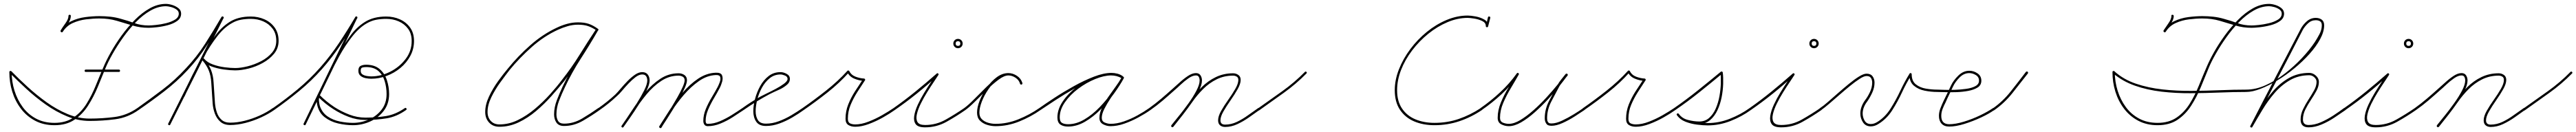

<svg xmlns="http://www.w3.org/2000/svg" viewBox="-20 -638 13242 679"><path d="M338 -562Q344 -562 344 -556Q344 -537 328.5 -514.5Q313 -492 303 -475Q300 -470 295 -473Q289 -476 292 -482Q301 -497 316.5 -518.5Q332 -540 332 -556Q332 -562 338 -562ZM303 -475Q299 -470 294 -473Q289 -477 293 -482Q313 -513 346.5 -529Q380 -545 418.5 -550Q457 -555 491 -555Q519 -555 547 -552Q575 -549 602 -541Q639 -531 671.5 -519Q704 -507 744 -507Q756 -507 781 -509.5Q806 -512 833 -518.5Q860 -525 879.5 -537Q899 -549 899 -568Q899 -581 886.5 -589.5Q874 -598 858.5 -602Q843 -606 833 -606Q793 -606 753.5 -583.5Q714 -561 678.5 -524.5Q643 -488 612.5 -445Q582 -402 558.5 -360.5Q535 -319 522 -287Q503 -240 482 -189.5Q461 -139 432.5 -94.5Q404 -50 362.5 -22Q321 6 260 6Q204 6 160.5 -17Q117 -40 87.5 -79Q58 -118 43 -166.5Q28 -215 28 -267Q28 -273 34 -273Q40 -273 40 -267Q40 -218 54.5 -171.5Q69 -125 96.5 -87.5Q124 -50 165 -28Q206 -6 260 -6Q318 -6 358 -33.5Q398 -61 425 -104.5Q452 -148 472 -197.5Q492 -247 511 -291Q525 -325 549 -368Q573 -411 604.5 -454.5Q636 -498 673 -535.5Q710 -573 750.5 -595.5Q791 -618 833 -618Q847 -618 865 -612.5Q883 -607 897 -596Q911 -585 911 -568Q911 -545 891 -530.5Q871 -516 842.5 -508.5Q814 -501 786.5 -498Q759 -495 744 -495Q700 -495 660.5 -507Q621 -519 580.5 -531Q540 -543 491 -543Q459 -543 422.5 -538.5Q386 -534 354 -519.5Q322 -505 303 -475Q303 -475 303 -475Q303 -475 303 -475ZM30 -263Q26 -267 30 -271Q34 -275 39 -271Q76 -233 122 -191Q168 -149 219.5 -112Q271 -75 327 -51.5Q383 -28 441 -28Q505 -28 568 -36Q631 -44 686 -82Q686 -82 686 -82Q686 -82 686 -82Q690 -85 694 -80Q697 -76 692 -72Q637 -33 572 -24.5Q507 -16 441 -16Q382 -16 325 -39.5Q268 -63 215 -100.5Q162 -138 115.5 -181Q69 -224 30 -263Q30 -263 30 -263Q30 -263 30 -263ZM421 -268Q415 -268 415 -274Q415 -280 421 -280Q463 -280 505.5 -280Q548 -280 591 -280Q591 -280 591 -280Q591 -280 591 -280Q597 -280 597 -274Q597 -268 591 -268Q548 -268 505.5 -268Q463 -268 421 -268Q421 -268 421 -268Q421 -268 421 -268Z M692 -72Q688 -69 684 -74Q681 -78 686 -82Q751 -128 815.5 -177Q880 -226 935 -286Q991 -345 1034.5 -413Q1078 -481 1118 -550Q1118 -550 1118 -550Q1118 -550 1118 -550Q1121 -555 1127 -552Q1132 -549 1129 -544Q1088 -474 1044 -405.5Q1000 -337 944 -277Q889 -218 824 -168Q759 -118 692 -72Q692 -72 692 -72Q692 -72 692 -72ZM1126 -553Q1132 -550 1129 -545Q1061 -408 992.5 -271Q924 -134 855 3Q855 3 855 3Q855 3 855 3Q853 8 847 5Q842 3 845 -3Q913 -139 981.5 -276Q1050 -413 1118 -550Q1121 -555 1126 -553ZM921 -140Q915 -143 918 -148Q943 -200 969 -252Q995 -304 1023 -354Q1052 -406 1084 -451.5Q1116 -497 1160 -525Q1204 -553 1269 -553Q1307 -553 1339.5 -538.5Q1372 -524 1392 -496Q1412 -468 1412 -428Q1412 -390 1389 -362Q1366 -334 1331 -314.5Q1296 -295 1258 -285.5Q1220 -276 1189 -276Q1164 -276 1131 -280.5Q1098 -285 1067.5 -296Q1037 -307 1020 -328Q1016 -332 1021 -336Q1025 -340 1029 -336Q1053 -307 1064.5 -278.5Q1076 -250 1078 -212Q1080 -186 1081.5 -159.5Q1083 -133 1085 -106Q1087 -83 1094.5 -60Q1102 -37 1118.5 -22Q1135 -7 1163 -7Q1199 -7 1238.5 -17Q1278 -27 1315.5 -44Q1353 -61 1382 -82Q1387 -85 1391 -80Q1394 -76 1389 -72Q1359 -51 1320.5 -33.5Q1282 -16 1241 -5.5Q1200 5 1163 5Q1132 5 1113 -11.5Q1094 -28 1084.5 -53.5Q1075 -79 1073 -106Q1071 -132 1069.5 -158.5Q1068 -185 1066 -212Q1064 -248 1053.5 -274.5Q1043 -301 1020 -328Q1016 -332 1021 -336Q1025 -340 1029 -336Q1045 -317 1074 -306.5Q1103 -296 1134.5 -292Q1166 -288 1189 -288Q1217 -288 1253 -297Q1289 -306 1322.5 -323.5Q1356 -341 1378 -367Q1400 -393 1400 -428Q1400 -465 1381.5 -490Q1363 -515 1333.5 -528Q1304 -541 1269 -541Q1243 -541 1218.5 -536.5Q1194 -532 1172 -519Q1132 -497 1096 -450.5Q1060 -404 1029 -347.5Q998 -291 972.5 -236.5Q947 -182 929 -143Q926 -137 921 -140Z M1389 -72Q1385 -69 1381 -74Q1378 -78 1383 -82Q1449 -128 1510.5 -179Q1572 -230 1626 -291Q1678 -350 1722 -416Q1766 -482 1806 -550Q1806 -550 1806 -550Q1806 -550 1806 -550Q1809 -555 1814 -552Q1819 -549 1816 -544Q1776 -475 1732 -409Q1688 -343 1635 -283Q1581 -222 1518.5 -170.5Q1456 -119 1389 -72Q1389 -72 1389 -72Q1389 -72 1389 -72ZM1806 -550Q1808 -555 1814 -553Q1819 -550 1816 -545Q1750 -408 1684 -271Q1618 -134 1551 3Q1549 8 1543 5Q1538 3 1541 -3Q1607 -139 1673 -276Q1739 -413 1806 -550Q1806 -550 1806 -550Q1806 -550 1806 -550ZM1614 -140Q1608 -143 1611 -148Q1636 -200 1662 -252Q1688 -304 1717 -354Q1746 -406 1778.5 -451.5Q1811 -497 1855.5 -525Q1900 -553 1965 -553Q2003 -553 2035.5 -538.5Q2068 -524 2088 -496Q2108 -468 2108 -427Q2108 -386 2089 -350.5Q2070 -315 2038 -288.5Q2006 -262 1967 -247.5Q1928 -233 1888 -233Q1875 -233 1859.5 -236Q1844 -239 1833 -248Q1822 -257 1822 -274Q1822 -293 1833.5 -299Q1845 -305 1862 -305Q1905 -305 1931 -283Q1957 -261 1968.5 -226Q1980 -191 1980 -154Q1980 -104 1952.5 -68Q1925 -32 1882.5 -13Q1840 6 1794 6Q1757 6 1718 -3Q1679 -12 1649 -35Q1619 -58 1610 -100Q1608 -111 1607.5 -124Q1607 -137 1613 -148Q1614 -150 1617 -151Q1620 -151 1622 -150Q1640 -132 1659 -116.5Q1678 -101 1699 -87Q1735 -64 1775.5 -48.5Q1816 -33 1858 -33Q1915 -33 1964 -41Q2013 -49 2061 -82Q2065 -85 2069 -80Q2072 -76 2067 -72Q2019 -38 1968 -29.5Q1917 -21 1858 -21Q1814 -21 1772 -37Q1730 -53 1693 -77Q1671 -91 1651.5 -107Q1632 -123 1614 -141Q1612 -143 1618 -144Q1624 -145 1623 -143Q1618 -132 1619.5 -118Q1621 -104 1624 -93Q1636 -58 1664 -39Q1692 -20 1727 -13Q1762 -6 1794 -6Q1837 -6 1876.5 -23.5Q1916 -41 1941.5 -74Q1967 -107 1967 -154Q1967 -188 1957.5 -220Q1948 -252 1925 -272.5Q1902 -293 1862 -293Q1850 -293 1842 -290.5Q1834 -288 1834 -274Q1834 -261 1843.5 -255Q1853 -249 1866 -247Q1879 -245 1888 -245Q1938 -245 1985.5 -269Q2033 -293 2064.5 -334Q2096 -375 2096 -427Q2096 -465 2077.5 -490Q2059 -515 2029.5 -528Q2000 -541 1965 -541Q1939 -541 1914.5 -536.5Q1890 -532 1867 -519Q1827 -497 1790.5 -450.5Q1754 -404 1723 -347.5Q1692 -291 1666.5 -236.5Q1641 -182 1622 -143Q1619 -137 1614 -140Z M3055 -482Q3051 -477 3047 -481Q3023 -497 3002 -504Q2981 -511 2951 -511Q2924 -511 2898 -503.5Q2872 -496 2848 -485Q2776 -452 2713 -396Q2650 -340 2600 -279Q2579 -252 2552 -215Q2525 -178 2505.5 -138Q2486 -98 2486 -62Q2486 -34 2502.5 -16Q2519 2 2547 2Q2596 2 2642 -20.5Q2688 -43 2730 -78.5Q2772 -114 2807.5 -153.5Q2843 -193 2870 -229Q2918 -290 2959 -356Q3000 -422 3043 -487Q3046 -492 3051 -488Q3056 -485 3053 -480Q3010 -415 2969 -349Q2928 -283 2880 -221Q2851 -185 2814.5 -144Q2778 -103 2735.5 -67Q2693 -31 2645.5 -8.5Q2598 14 2547 14Q2514 14 2494 -7.5Q2474 -29 2474 -62Q2474 -100 2493.5 -141.5Q2513 -183 2540.5 -221Q2568 -259 2591 -286Q2642 -349 2706 -405.5Q2770 -462 2843 -496Q2868 -508 2895.5 -515.5Q2923 -523 2951 -523Q2983 -523 3005.5 -515.5Q3028 -508 3053 -490Q3058 -487 3055 -482ZM3051 -489Q3056 -486 3053 -480Q3011 -407 2965 -336Q2919 -265 2883 -188Q2868 -157 2854 -121Q2840 -85 2840 -50Q2840 -30 2848.5 -16Q2857 -2 2879 -2Q2928 -2 2972.5 -28.5Q3017 -55 3055 -82Q3055 -82 3055 -82Q3055 -82 3055 -82Q3060 -85 3064 -80Q3067 -76 3062 -72Q3023 -44 2976.5 -17Q2930 10 2879 10Q2852 10 2840 -7.5Q2828 -25 2828 -50Q2828 -86 2842.5 -123.5Q2857 -161 2872 -193Q2909 -271 2955 -342Q3001 -413 3043 -486Q3046 -492 3051 -489Z M3062 -72Q3058 -69 3054 -74Q3051 -78 3056 -82Q3103 -115 3143 -152Q3155 -164 3171 -183Q3187 -202 3205.5 -221Q3224 -240 3243.5 -253.5Q3263 -267 3281 -267Q3300 -267 3309.5 -254.5Q3319 -242 3319 -224Q3319 -204 3303 -171Q3287 -138 3264 -101.5Q3241 -65 3219 -33.5Q3197 -2 3185 15Q3181 20 3177 17Q3172 13 3175 9Q3187 -8 3208.5 -39Q3230 -70 3252.5 -105.5Q3275 -141 3291 -173Q3307 -205 3307 -224Q3307 -237 3301 -246Q3295 -255 3281 -255Q3265 -255 3247 -241.5Q3229 -228 3211 -209Q3193 -190 3177.5 -171.5Q3162 -153 3151 -144Q3110 -105 3062 -72Q3062 -72 3062 -72Q3062 -72 3062 -72ZM3177 17Q3172 13 3175 9Q3201 -28 3231 -74Q3261 -120 3296.5 -162.5Q3332 -205 3374.5 -233Q3417 -261 3468 -261Q3485 -261 3498 -252Q3511 -243 3511 -225Q3511 -212 3500.5 -187.5Q3490 -163 3473.5 -133.5Q3457 -104 3438.5 -74.5Q3420 -45 3404.5 -20.5Q3389 4 3380 17Q3377 22 3372 19Q3367 16 3370 11Q3378 -2 3393.5 -25.5Q3409 -49 3427 -78.5Q3445 -108 3461.5 -137Q3478 -166 3488.5 -189.5Q3499 -213 3499 -225Q3499 -238 3489 -243.5Q3479 -249 3468 -249Q3420 -249 3378.5 -221.5Q3337 -194 3302.5 -152Q3268 -110 3239 -65Q3210 -20 3185 15Q3181 20 3177 17ZM3372 20Q3366 17 3369 11Q3391 -24 3421 -70.5Q3451 -117 3488 -160.5Q3525 -204 3568 -233Q3611 -262 3659 -264Q3685 -265 3691 -251Q3697 -237 3692 -218.5Q3687 -200 3679 -185Q3666 -160 3649 -131.5Q3632 -103 3619.5 -73.5Q3607 -44 3607 -16Q3607 -10 3609 -5.5Q3611 -1 3618 -1Q3649 -1 3680.5 -14.5Q3712 -28 3741.5 -46.5Q3771 -65 3796 -82Q3801 -85 3804 -80Q3807 -75 3802 -72Q3777 -55 3746.5 -35.5Q3716 -16 3683 -2.5Q3650 11 3618 11Q3606 11 3600.5 3Q3595 -5 3595 -16Q3595 -46 3607.5 -76.5Q3620 -107 3637.5 -136Q3655 -165 3669 -191Q3674 -201 3679.5 -215.5Q3685 -230 3682 -241.5Q3679 -253 3659 -252Q3614 -250 3572.5 -221Q3531 -192 3494.5 -149.5Q3458 -107 3429 -61.5Q3400 -16 3380 18Q3377 23 3372 20Z M3794 -74Q3791 -78 3796 -82Q3818 -98 3841.5 -113Q3865 -128 3890 -142Q3899 -147 3921 -157.5Q3943 -168 3967.5 -181Q3992 -194 4010 -207.5Q4028 -221 4028 -232Q4028 -244 4014.5 -249.5Q4001 -255 3992 -255Q3960 -255 3936 -235.5Q3912 -216 3896 -186.5Q3880 -157 3872 -124.5Q3864 -92 3864 -66Q3864 -39 3875.5 -20.5Q3887 -2 3917 -2Q3950 -2 3983.5 -14.5Q4017 -27 4048 -45.5Q4079 -64 4105 -82Q4105 -82 4105 -82Q4105 -82 4105 -82Q4109 -85 4113 -80Q4116 -76 4111 -72Q4085 -53 4052.5 -34Q4020 -15 3985.5 -2.5Q3951 10 3917 10Q3882 10 3867 -12Q3852 -34 3852 -66Q3852 -95 3861 -129.5Q3870 -164 3887.5 -195.5Q3905 -227 3931 -247Q3957 -267 3992 -267Q4007 -267 4023.5 -258Q4040 -249 4040 -232Q4040 -215 4026 -203Q4008 -187 3983 -176Q3958 -165 3936 -154Q3902 -136 3868.5 -115.5Q3835 -95 3802 -72Q3798 -69 3794 -74Z M4103 -74Q4100 -79 4105 -82Q4164 -123 4225.5 -171.5Q4287 -220 4336 -274Q4337 -276 4341 -275Q4344 -275 4345 -273Q4355 -252 4377.5 -243.5Q4400 -235 4421 -234Q4424 -234 4426 -231Q4428 -227 4426 -225Q4406 -195 4386 -163.5Q4366 -132 4352 -98.5Q4338 -65 4338 -27Q4338 -9 4349 -3.5Q4360 2 4376 2Q4407 2 4443.5 -12Q4480 -26 4514 -45.5Q4548 -65 4573 -82Q4577 -85 4581 -80Q4584 -76 4579 -72Q4554 -54 4518.5 -34Q4483 -14 4445.5 0Q4408 14 4376 14Q4355 14 4340.5 5Q4326 -4 4326 -27Q4326 -66 4340 -101Q4354 -136 4374.5 -168Q4395 -200 4416 -231Q4418 -234 4421 -228Q4424 -222 4421 -222Q4396 -223 4371 -233.5Q4346 -244 4335 -267Q4333 -270 4340 -269Q4346 -268 4344 -266Q4295 -211 4233.5 -162.5Q4172 -114 4111 -72Q4106 -69 4103 -74Z M4579 -72Q4574 -69 4571 -74Q4568 -79 4573 -82Q4630 -122 4686 -167.5Q4742 -213 4794 -259Q4798 -263 4802 -260Q4806 -256 4803 -252Q4795 -239 4779 -215.5Q4763 -192 4745 -163Q4727 -134 4712.5 -104.5Q4698 -75 4692.5 -50Q4687 -25 4696 -10Q4705 5 4735 5Q4792 5 4841.5 -23Q4891 -51 4936 -82Q4936 -82 4936 -82Q4936 -82 4936 -82Q4940 -85 4944 -80Q4947 -76 4942 -72Q4896 -40 4845 -11.5Q4794 17 4735 17Q4699 17 4687 1Q4675 -15 4679 -41.5Q4683 -68 4697.5 -99.5Q4712 -131 4731 -162Q4750 -193 4767 -218.5Q4784 -244 4793 -258Q4796 -263 4801 -258Q4806 -254 4802 -251Q4750 -203 4693.5 -157.5Q4637 -112 4579 -72Q4579 -72 4579 -72Q4579 -72 4579 -72ZM4916 -414Q4916 -426 4904 -426Q4892 -426 4892 -414Q4892 -402 4904 -402Q4916 -402 4916 -414ZM4880 -414Q4880 -424 4887 -431Q4894 -438 4904 -438Q4914 -438 4921 -431Q4928 -424 4928 -414Q4928 -404 4921 -397Q4914 -390 4904 -390Q4894 -390 4887 -397Q4880 -404 4880 -414Z M4934 -74Q4931 -78 4936 -82Q4958 -98 4987 -127.5Q5016 -157 5047.5 -188Q5079 -219 5108.5 -240.5Q5138 -262 5163 -262Q5186 -262 5207 -247.5Q5228 -233 5235 -211Q5235 -211 5235 -211Q5235 -211 5235 -211Q5236 -205 5231 -203Q5225 -202 5223 -207Q5218 -226 5200 -238Q5182 -250 5163 -250Q5142 -250 5113 -228.5Q5084 -207 5052.5 -176Q5021 -145 4992 -116Q4963 -87 4942 -72Q4938 -69 4934 -74ZM5235 -211Q5236 -205 5231 -203Q5225 -202 5223 -207Q5218 -226 5200 -238Q5182 -250 5163 -250Q5135 -250 5108.5 -230Q5082 -210 5060.5 -179Q5039 -148 5026.5 -115.5Q5014 -83 5014 -59Q5014 -37 5027 -24.5Q5040 -12 5059 -6.5Q5078 -1 5097 -1Q5157 -1 5215 -24.5Q5273 -48 5322 -82Q5322 -82 5322 -82Q5322 -82 5322 -82Q5326 -85 5330 -80Q5333 -76 5328 -72Q5278 -37 5218.5 -13Q5159 11 5097 11Q5075 11 5053 4Q5031 -3 5016.5 -18Q5002 -33 5002 -59Q5002 -86 5015.5 -120.5Q5029 -155 5052 -187.5Q5075 -220 5103.5 -241Q5132 -262 5163 -262Q5186 -262 5207 -248Q5228 -234 5235 -211Q5235 -211 5235 -211Q5235 -211 5235 -211Z M5320 -74Q5317 -78 5322 -82Q5353 -104 5399.5 -134.5Q5446 -165 5499 -194.5Q5552 -224 5602.5 -243.5Q5653 -263 5693 -263Q5708 -263 5723.5 -259Q5739 -255 5751 -246Q5756 -243 5753 -238Q5750 -233 5745 -236Q5720 -250 5691 -250Q5655 -250 5609.5 -231.5Q5564 -213 5522.5 -182Q5481 -151 5454 -112.5Q5427 -74 5427 -34Q5427 -13 5438.5 -6Q5450 1 5470 1Q5512 1 5553.5 -23.5Q5595 -48 5632 -86.5Q5669 -125 5698 -166.5Q5727 -208 5746 -241Q5749 -246 5754 -243Q5759 -240 5756 -235Q5745 -215 5726.5 -188.5Q5708 -162 5689 -133.5Q5670 -105 5656.5 -78.5Q5643 -52 5643 -32Q5643 -14 5658.5 -7.5Q5674 -1 5688 -1Q5721 -1 5757 -13.5Q5793 -26 5826.5 -44.5Q5860 -63 5887 -82Q5887 -82 5887 -82Q5887 -82 5887 -82Q5891 -85 5895 -80Q5898 -76 5893 -72Q5866 -53 5831 -34Q5796 -15 5759 -2Q5722 11 5688 11Q5668 11 5649.5 1Q5631 -9 5631 -32Q5631 -56 5644 -83.5Q5657 -111 5676 -138.5Q5695 -166 5714.5 -192.5Q5734 -219 5746 -241Q5749 -246 5754 -243Q5759 -240 5756 -235Q5737 -200 5706.5 -157.5Q5676 -115 5638 -76Q5600 -37 5557 -12Q5514 13 5470 13Q5445 13 5430 2.5Q5415 -8 5415 -34Q5415 -76 5443 -117Q5471 -158 5514 -190.5Q5557 -223 5604.5 -242.5Q5652 -262 5691 -262Q5724 -262 5751 -246Q5756 -243 5753 -238Q5749 -233 5745 -236Q5733 -244 5719.5 -247.5Q5706 -251 5693 -251Q5655 -251 5605 -231.5Q5555 -212 5503 -182.5Q5451 -153 5405 -123Q5359 -93 5328 -72Q5324 -69 5320 -74Z M5885 -74Q5882 -79 5887 -82Q5919 -105 5949 -130.5Q5979 -156 6009 -183Q6022 -194 6042.5 -213Q6063 -232 6085.5 -247Q6108 -262 6127 -262Q6143 -262 6150.5 -250.5Q6158 -239 6158 -224Q6158 -201 6141 -168.5Q6124 -136 6099.5 -101.5Q6075 -67 6050.5 -36.5Q6026 -6 6011 14Q6007 18 6002 15Q5998 11 6001 6Q6016 -12 6040 -42Q6064 -72 6088.5 -106Q6113 -140 6129.5 -171.5Q6146 -203 6146 -224Q6146 -234 6142 -242Q6138 -250 6127 -250Q6110 -250 6089 -235.5Q6068 -221 6048.5 -202.5Q6029 -184 6017 -174Q5987 -147 5956.5 -121Q5926 -95 5893 -72Q5888 -69 5885 -74ZM6002 15Q5998 11 6001 6Q6026 -25 6051 -56Q6076 -87 6098 -119Q6124 -157 6156.5 -189.5Q6189 -222 6229.5 -241.5Q6270 -261 6318 -261Q6333 -261 6345 -252.5Q6357 -244 6357 -227Q6357 -207 6341.5 -179.5Q6326 -152 6305 -122Q6284 -92 6268.5 -65Q6253 -38 6253 -19Q6253 3 6277 3Q6308 3 6337.5 -11Q6367 -25 6394.5 -45Q6422 -65 6447 -82Q6451 -85 6455 -80Q6458 -76 6453 -72Q6428 -54 6399.5 -34Q6371 -14 6340 0.5Q6309 15 6277 15Q6261 15 6251 6.5Q6241 -2 6241 -19Q6241 -40 6256.5 -67.5Q6272 -95 6293 -124.5Q6314 -154 6329.5 -181Q6345 -208 6345 -227Q6345 -239 6336.5 -244Q6328 -249 6318 -249Q6272 -249 6233.5 -230Q6195 -211 6164 -180Q6133 -149 6108 -113Q6085 -80 6060.5 -48.5Q6036 -17 6011 14Q6007 18 6002 15Z M6453 -71Q6449 -67 6445 -72Q6442 -77 6447 -81Q6508 -124 6571 -169Q6634 -214 6687 -268Q6691 -272 6695 -268Q6699 -264 6695 -260Q6642 -206 6578.5 -160.5Q6515 -115 6453 -71Q6453 -71 6453 -71Q6453 -71 6453 -71Z M7635 -553Q7641 -552 7640 -546Q7637 -535 7634.5 -524.5Q7632 -514 7629 -503Q7629 -503 7629 -503Q7629 -503 7629 -503Q7628 -497 7622 -499Q7616 -500 7618 -506Q7623 -528 7628 -549Q7629 -554 7635 -553ZM7629 -504Q7629 -498 7623 -498Q7617 -498 7617 -504Q7617 -521 7598.5 -530Q7580 -539 7557.5 -542.5Q7535 -546 7524 -546Q7472 -546 7420 -524Q7368 -502 7321.5 -464.5Q7275 -427 7238.5 -379Q7202 -331 7181.5 -278.5Q7161 -226 7161 -174Q7161 -117 7186.5 -79.5Q7212 -42 7255.5 -24Q7299 -6 7353 -6Q7419 -6 7477.5 -26Q7536 -46 7591 -82Q7591 -82 7591 -82Q7591 -82 7591 -82Q7596 -85 7599 -80Q7602 -75 7597 -72Q7542 -35 7481 -14.5Q7420 6 7353 6Q7295 6 7249 -13.5Q7203 -33 7176 -73Q7149 -113 7149 -174Q7149 -227 7170.5 -281.5Q7192 -336 7229 -385.5Q7266 -435 7314 -474Q7362 -513 7416 -535.5Q7470 -558 7524 -558Q7539 -558 7564 -553.5Q7589 -549 7609 -537.5Q7629 -526 7629 -504Q7629 -504 7629 -504Q7629 -504 7629 -504Z M7596 -72Q7591 -69 7588 -74Q7585 -79 7590 -82Q7642 -118 7690.5 -163Q7739 -208 7776 -260Q7779 -265 7784 -262Q7789 -259 7786 -254Q7768 -222 7745.5 -184.5Q7723 -147 7706.5 -108.5Q7690 -70 7690 -32Q7690 -13 7705 -7Q7720 -1 7735 -1Q7762 -1 7794.5 -20.5Q7827 -40 7862 -71Q7897 -102 7929 -137Q7961 -172 7987 -204Q8013 -236 8027 -256Q8030 -261 8035 -258Q8040 -254 8037 -249Q8026 -236 8015 -222.5Q8004 -209 7995 -194Q7995 -194 7995 -194Q7995 -194 7995 -194Q7975 -157 7953.5 -115.5Q7932 -74 7932 -30Q7932 -19 7935 -13Q7935 -13 7935 -13Q7935 -13 7935 -13Q7939 -6 7943 -4.5Q7947 -3 7955 -3Q7978 -3 8009 -17.5Q8040 -32 8070 -50.5Q8100 -69 8118 -82Q8122 -85 8126 -80Q8129 -76 8124 -72Q8105 -59 8074.5 -39.5Q8044 -20 8012 -5.5Q7980 9 7955 9Q7944 9 7937 6Q7930 3 7925 -7Q7925 -7 7925 -7Q7925 -7 7925 -7Q7920 -16 7920 -30Q7920 -76 7942 -118.5Q7964 -161 7985 -200Q7985 -200 7985 -200Q7985 -200 7985 -200Q7993 -215 8004.5 -229Q8016 -243 8027 -257Q8031 -261 8036 -258Q8040 -254 8037 -250Q8021 -228 7995 -195Q7969 -162 7936 -126.5Q7903 -91 7867.5 -59.5Q7832 -28 7798 -8.5Q7764 11 7735 11Q7715 11 7696.5 1.5Q7678 -8 7678 -32Q7678 -71 7694.5 -111Q7711 -151 7734 -188.5Q7757 -226 7776 -260Q7779 -265 7784 -262Q7789 -258 7786 -254Q7748 -200 7699 -154.5Q7650 -109 7596 -72Q7596 -72 7596 -72Q7596 -72 7596 -72Z M8115 -74Q8112 -79 8117 -82Q8176 -123 8237.5 -171.5Q8299 -220 8348 -274Q8349 -276 8353 -275Q8356 -275 8357 -273Q8367 -252 8389.5 -243.5Q8412 -235 8433 -234Q8436 -234 8438 -231Q8440 -227 8438 -225Q8418 -195 8398 -163.5Q8378 -132 8364 -98.5Q8350 -65 8350 -27Q8350 -9 8361 -3.5Q8372 2 8388 2Q8419 2 8455.5 -12Q8492 -26 8526 -45.5Q8560 -65 8585 -82Q8589 -85 8593 -80Q8596 -76 8591 -72Q8566 -54 8530.5 -34Q8495 -14 8457.5 0Q8420 14 8388 14Q8367 14 8352.5 5Q8338 -4 8338 -27Q8338 -66 8352 -101Q8366 -136 8386.5 -168Q8407 -200 8428 -231Q8430 -234 8433 -228Q8436 -222 8433 -222Q8408 -223 8383 -233.5Q8358 -244 8347 -267Q8345 -270 8352 -269Q8358 -268 8356 -266Q8307 -211 8245.5 -162.5Q8184 -114 8123 -72Q8118 -69 8115 -74Z M8591 -72Q8586 -69 8583 -74Q8580 -79 8585 -82Q8647 -125 8707 -173Q8767 -221 8825 -269Q8828 -271 8831 -270Q8835 -268 8835 -265Q8838 -241 8837 -207Q8836 -173 8829 -137.5Q8822 -102 8807.5 -71Q8793 -40 8770 -20.5Q8747 -1 8714 -1Q8684 -1 8651 -10Q8618 -19 8599 -46Q8596 -50 8601 -54Q8605 -57 8609 -52Q8623 -32 8650 -22Q8677 -12 8706.5 -8.5Q8736 -5 8758 -5Q8815 -5 8871 -27Q8927 -49 8973 -82Q8977 -85 8981 -80Q8984 -76 8979 -72Q8932 -38 8874.5 -15.5Q8817 7 8758 7Q8734 7 8702.5 3Q8671 -1 8643 -12Q8615 -23 8599 -46Q8596 -50 8601 -54Q8605 -57 8609 -52Q8625 -29 8656 -21Q8687 -13 8714 -13Q8744 -13 8765 -31.5Q8786 -50 8799 -80Q8812 -110 8818 -144Q8824 -178 8825 -210Q8826 -242 8823 -264Q8823 -267 8829 -264Q8835 -262 8833 -260Q8774 -211 8714 -163Q8654 -115 8591 -72Q8591 -72 8591 -72Q8591 -72 8591 -72Z M8979 -72Q8974 -69 8971 -74Q8968 -79 8973 -82Q9030 -122 9086 -167.5Q9142 -213 9194 -259Q9198 -263 9202 -260Q9206 -256 9203 -252Q9195 -239 9179 -215.5Q9163 -192 9145 -163Q9127 -134 9112.5 -104.5Q9098 -75 9092.5 -50Q9087 -25 9096 -10Q9105 5 9135 5Q9192 5 9241.5 -23Q9291 -51 9336 -82Q9336 -82 9336 -82Q9336 -82 9336 -82Q9340 -85 9344 -80Q9347 -76 9342 -72Q9296 -40 9245 -11.5Q9194 17 9135 17Q9099 17 9087 1Q9075 -15 9079 -41.5Q9083 -68 9097.5 -99.5Q9112 -131 9131 -162Q9150 -193 9167 -218.5Q9184 -244 9193 -258Q9196 -263 9201 -258Q9206 -254 9202 -251Q9150 -203 9093.5 -157.5Q9037 -112 8979 -72Q8979 -72 8979 -72Q8979 -72 8979 -72ZM9316 -414Q9316 -426 9304 -426Q9292 -426 9292 -414Q9292 -402 9304 -402Q9316 -402 9316 -414ZM9280 -414Q9280 -424 9287 -431Q9294 -438 9304 -438Q9314 -438 9321 -431Q9328 -424 9328 -414Q9328 -404 9321 -397Q9314 -390 9304 -390Q9294 -390 9287 -397Q9280 -404 9280 -414Z M9341 -72Q9336 -69 9333 -74Q9330 -79 9335 -82Q9352 -93 9376.5 -114.5Q9401 -136 9429 -160.5Q9457 -185 9484.5 -207.5Q9512 -230 9535.5 -244.5Q9559 -259 9574 -259Q9595 -259 9605 -245.5Q9615 -232 9615 -213Q9615 -187 9603 -161Q9591 -135 9576 -114Q9566 -101 9560 -85.5Q9554 -70 9554 -54Q9554 -35 9564 -17.5Q9574 0 9596 0Q9605 0 9613.5 -3Q9622 -6 9630 -11Q9670 -36 9697.5 -79.5Q9725 -123 9747.5 -171Q9770 -219 9795 -259Q9797 -263 9802 -262Q9806 -260 9806 -256Q9806 -221 9827.5 -204Q9849 -187 9879.5 -182Q9910 -177 9937 -177Q9943 -177 9943 -171Q9943 -165 9937 -165Q9906 -165 9873 -171.5Q9840 -178 9817 -197.5Q9794 -217 9794 -256Q9794 -260 9801 -258Q9807 -256 9805 -253Q9779 -212 9756.5 -163.5Q9734 -115 9706 -71Q9678 -27 9636 -1Q9627 5 9617 8.5Q9607 12 9596 12Q9569 12 9555.5 -9Q9542 -30 9542 -54Q9542 -72 9548.5 -89.5Q9555 -107 9566 -122Q9580 -140 9591.5 -164.5Q9603 -189 9603 -213Q9603 -227 9596.5 -237Q9590 -247 9574 -247Q9561 -247 9538.5 -232.5Q9516 -218 9489 -196Q9462 -174 9434 -149.5Q9406 -125 9381.5 -104Q9357 -83 9341 -72Q9341 -72 9341 -72Q9341 -72 9341 -72Z M9931 -171Q9931 -177 9937 -177Q9947 -177 9972 -176Q9997 -175 10027.5 -176Q10058 -177 10086.5 -181Q10115 -185 10133.5 -195Q10152 -205 10152 -223Q10152 -242 10135.5 -252Q10119 -262 10102 -262Q10074 -262 10051.5 -239Q10029 -216 10018 -192Q10009 -172 9999 -152Q9989 -132 9980 -111Q9972 -96 9965 -78Q9958 -60 9958 -42Q9958 1 9999 1Q10031 1 10074 -12Q10117 -25 10157.5 -44.5Q10198 -64 10224 -82Q10224 -82 10224 -82Q10224 -82 10224 -82Q10228 -85 10232 -80Q10235 -76 10230 -72Q10204 -53 10162 -33.5Q10120 -14 10076.5 -0.5Q10033 13 9999 13Q9973 13 9959.5 -2Q9946 -17 9946 -42Q9946 -61 9953.5 -80.5Q9961 -100 9969 -117Q9979 -137 9988.5 -157Q9998 -177 10008 -198Q10020 -224 10045.5 -249Q10071 -274 10102 -274Q10125 -274 10144.5 -260.5Q10164 -247 10164 -223Q10164 -200 10145 -188Q10126 -176 10096.5 -170.5Q10067 -165 10035.5 -164Q10004 -163 9977 -164Q9950 -165 9937 -165Q9931 -165 9931 -171Z M10222 -72Q10219 -77 10224 -81Q10275 -117 10315 -167.5Q10355 -218 10393 -268Q10397 -272 10402 -269Q10406 -265 10403 -260Q10364 -210 10323.5 -159Q10283 -108 10230 -71Q10226 -67 10222 -72Z M11146 -562Q11152 -562 11153 -556Q11153 -538 11137.5 -515Q11122 -492 11112 -475Q11112 -475 11112 -475Q11112 -475 11112 -475Q11109 -470 11104 -473Q11098 -476 11101 -482Q11110 -496 11125.5 -518Q11141 -540 11141 -556Q11140 -562 11146 -562ZM11112 -475Q11108 -470 11103 -473Q11098 -477 11102 -482Q11122 -513 11155.5 -529Q11189 -545 11227.5 -550Q11266 -555 11300 -555Q11328 -555 11356 -552Q11384 -549 11411 -541Q11448 -531 11480.5 -519Q11513 -507 11553 -507Q11565 -507 11590 -509.5Q11615 -512 11642 -518.5Q11669 -525 11688.5 -537Q11708 -549 11708 -568Q11708 -581 11696 -589.5Q11684 -598 11668.5 -602Q11653 -606 11643 -606Q11603 -606 11563.5 -583.5Q11524 -561 11488.5 -524.5Q11453 -488 11422.5 -445Q11392 -402 11368.5 -360.5Q11345 -319 11332 -287Q11313 -240 11292 -189.5Q11271 -139 11242.5 -94.5Q11214 -50 11172.5 -22Q11131 6 11070 6Q11014 6 10970.5 -17Q10927 -40 10897.5 -79Q10868 -118 10853 -166.5Q10838 -215 10838 -267Q10838 -273 10844 -273Q10850 -273 10850 -267Q10850 -218 10864.5 -171.5Q10879 -125 10906.5 -87.5Q10934 -50 10975 -28Q11016 -6 11070 -6Q11128 -6 11168 -33.5Q11208 -61 11235 -104.5Q11262 -148 11282 -197.5Q11302 -247 11321 -291Q11335 -325 11359 -368Q11383 -411 11414.5 -454.5Q11446 -498 11483 -535.5Q11520 -573 11560.5 -595.5Q11601 -618 11643 -618Q11657 -618 11675 -612.5Q11693 -607 11706.5 -596Q11720 -585 11720 -568Q11720 -545 11700 -530.5Q11680 -516 11651.5 -508.5Q11623 -501 11595.5 -498Q11568 -495 11553 -495Q11509 -495 11469.5 -507Q11430 -519 11389.5 -531Q11349 -543 11300 -543Q11268 -543 11231.5 -538.5Q11195 -534 11163 -519.5Q11131 -505 11112 -475Q11112 -475 11112 -475Q11112 -475 11112 -475ZM10840 -262Q10836 -266 10840 -271Q10844 -275 10848 -271Q10895 -229 10958.5 -207.5Q11022 -186 11095 -178Q11168 -170 11243.5 -170.5Q11319 -171 11391 -174Q11463 -177 11525 -177Q11525 -177 11525 -177Q11525 -177 11525 -177Q11531 -177 11531 -171Q11531 -165 11525 -165Q11462 -165 11389 -162Q11316 -159 11240 -158.5Q11164 -158 11090.5 -166.5Q11017 -175 10953 -197.5Q10889 -220 10840 -262Q10840 -262 10840 -262Q10840 -262 10840 -262Z M11525 -165Q11519 -165 11519 -171Q11519 -177 11525 -177Q11575 -177 11626 -200Q11677 -223 11724.5 -260Q11772 -297 11811.5 -339Q11851 -381 11877 -420Q11889 -438 11901.5 -461.5Q11914 -485 11914 -508Q11914 -523 11905 -528.5Q11896 -534 11883 -534Q11860 -534 11843 -518Q11826 -502 11816 -484Q11752 -359 11687 -234.5Q11622 -110 11557 15Q11557 15 11557 15Q11557 15 11557 15Q11555 20 11549 17Q11544 15 11547 9Q11611 -116 11676 -240.5Q11741 -365 11806 -490Q11817 -511 11837 -528.5Q11857 -546 11883 -546Q11901 -546 11913.5 -537Q11926 -528 11926 -508Q11926 -475 11905.5 -437Q11885 -399 11850.5 -360.5Q11816 -322 11773.5 -287Q11731 -252 11685.5 -224.5Q11640 -197 11598.5 -181Q11557 -165 11525 -165Q11525 -165 11525 -165Q11525 -165 11525 -165ZM11549 17Q11544 14 11547 9Q11572 -35 11600.5 -82.5Q11629 -130 11665 -171Q11701 -212 11746.5 -237.5Q11792 -263 11850 -263Q11868 -263 11883.5 -249Q11899 -235 11899 -217Q11899 -194 11886.5 -171Q11874 -148 11858 -124Q11842 -100 11829.5 -75Q11817 -50 11817 -23Q11817 5 11846 5Q11877 5 11910 -9.5Q11943 -24 11973.5 -44Q12004 -64 12028 -82Q12033 -85 12037 -81Q12040 -76 12036 -72Q12010 -54 11978.5 -33Q11947 -12 11912.5 2.5Q11878 17 11846 17Q11805 17 11805 -23Q11805 -50 11817.5 -76Q11830 -102 11846 -126.5Q11862 -151 11874.5 -173.5Q11887 -196 11887 -217Q11887 -230 11875.5 -240.5Q11864 -251 11850 -251Q11794 -251 11750 -225.5Q11706 -200 11671.5 -160Q11637 -120 11609 -73.5Q11581 -27 11557 15Q11554 20 11549 17Z M12035 -72Q12030 -69 12027 -74Q12024 -79 12029 -82Q12086 -122 12142 -167.5Q12198 -213 12250 -259Q12254 -263 12258 -260Q12262 -256 12259 -252Q12251 -239 12235 -215.5Q12219 -192 12201 -163Q12183 -134 12168.5 -104.5Q12154 -75 12148.5 -50Q12143 -25 12152 -10Q12161 5 12191 5Q12248 5 12297.5 -23Q12347 -51 12392 -82Q12392 -82 12392 -82Q12392 -82 12392 -82Q12396 -85 12400 -80Q12403 -76 12398 -72Q12352 -40 12301 -11.5Q12250 17 12191 17Q12155 17 12143 1Q12131 -15 12135 -41.5Q12139 -68 12153.5 -99.5Q12168 -131 12187 -162Q12206 -193 12223 -218.5Q12240 -244 12249 -258Q12252 -263 12257 -258Q12262 -254 12258 -251Q12206 -203 12149.5 -157.5Q12093 -112 12035 -72Q12035 -72 12035 -72Q12035 -72 12035 -72ZM12372 -414Q12372 -426 12360 -426Q12348 -426 12348 -414Q12348 -402 12360 -402Q12372 -402 12372 -414ZM12336 -414Q12336 -424 12343 -431Q12350 -438 12360 -438Q12370 -438 12377 -431Q12384 -424 12384 -414Q12384 -404 12377 -397Q12370 -390 12360 -390Q12350 -390 12343 -397Q12336 -404 12336 -414Z M12390 -74Q12387 -79 12392 -82Q12424 -105 12454 -130.5Q12484 -156 12514 -183Q12527 -194 12547.5 -213Q12568 -232 12590.5 -247Q12613 -262 12632 -262Q12648 -262 12655.5 -250.5Q12663 -239 12663 -224Q12663 -201 12646 -168.5Q12629 -136 12604.5 -101.5Q12580 -67 12555.5 -36.5Q12531 -6 12516 14Q12512 18 12507 15Q12503 11 12506 6Q12521 -12 12545 -42Q12569 -72 12593.5 -106Q12618 -140 12634.5 -171.5Q12651 -203 12651 -224Q12651 -234 12647 -242Q12643 -250 12632 -250Q12615 -250 12594 -235.5Q12573 -221 12553.5 -202.5Q12534 -184 12522 -174Q12492 -147 12461.5 -121Q12431 -95 12398 -72Q12393 -69 12390 -74ZM12507 15Q12503 11 12506 6Q12531 -25 12556 -56Q12581 -87 12603 -119Q12629 -157 12661.5 -189.5Q12694 -222 12734.5 -241.5Q12775 -261 12823 -261Q12838 -261 12850 -252.5Q12862 -244 12862 -227Q12862 -207 12846.5 -179.5Q12831 -152 12810 -122Q12789 -92 12773.5 -65Q12758 -38 12758 -19Q12758 3 12782 3Q12813 3 12842.5 -11Q12872 -25 12899.5 -45Q12927 -65 12952 -82Q12956 -85 12960 -80Q12963 -76 12958 -72Q12933 -54 12904.5 -34Q12876 -14 12845 0.5Q12814 15 12782 15Q12766 15 12756 6.5Q12746 -2 12746 -19Q12746 -40 12761.5 -67.5Q12777 -95 12798 -124.5Q12819 -154 12834.5 -181Q12850 -208 12850 -227Q12850 -239 12841.5 -244Q12833 -249 12823 -249Q12777 -249 12738.5 -230Q12700 -211 12669 -180Q12638 -149 12613 -113Q12590 -80 12565.5 -48.5Q12541 -17 12516 14Q12512 18 12507 15Z M12958 -71Q12954 -67 12950 -72Q12947 -77 12952 -81Q13013 -124 13076 -169Q13139 -214 13192 -268Q13196 -272 13200 -268Q13204 -264 13200 -260Q13147 -206 13083.5 -160.5Q13020 -115 12958 -71Q12958 -71 12958 -71Q12958 -71 12958 -71Z"/></svg>

Font: FRB American Cursive Thin
Style: Italic
Weight: 100
Italic angle: -25°
Version: Version 2.0;Modular Font Editor K font №1